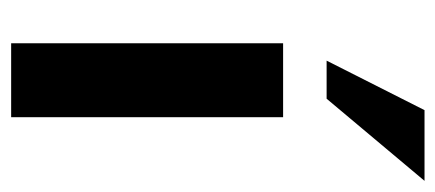

<svg xmlns="http://www.w3.org/2000/svg" viewBox="-244 -556 800 353"><g transform="rotate(90 156.5 -380.0)"><path d="M196 0V-500H60V0ZM313 -760H183L92 -580H162Z"/></g></svg>

Font: Perun
Style: Bold
Weight: 700
Foundry: Copyright (c) Stefan Peev, Context Ltd, 2016
Version: Version 1.089